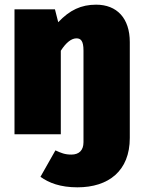

<svg xmlns="http://www.w3.org/2000/svg" viewBox="-20 -574 610 821"><path d="M391 -554C327 -554 278 -531 229 -479L215 -534H42V0H240V-357C263 -393 286 -410 307 -410C325 -410 337 -400 337 -358V34C337 69 318 87 285 87C257 87 241 80 217 69L153 182C189 208 238 227 311 227C444 227 535 157 535 16V-394C535 -496 480 -554 391 -554Z"/></svg>

Font: Fira Sans Heavy
Style: Regular
Weight: 900
Designer: bBox Type GmbH & Carrois Corporate GbR & Edenspiekermann AG
Foundry: bBox Type GmbH & Carrois Corporate GbR & Edenspiekermann AG
Version: Version 4.300;PS 004.300;hotconv 1.0.88;makeotf.lib2.5.64775